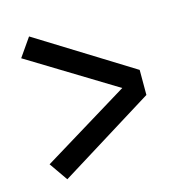

<svg xmlns="http://www.w3.org/2000/svg" viewBox="-85 -688 671 696"><g transform="rotate(-15 250.0 -340.0)"><path d="M84 -72 36 -141 362 -340 36 -539 84 -608 440 -387V-293Z"/></g></svg>

Font: Iosevka Semibold
Style: Regular
Weight: 600
Monospace: yes
Designer: Belleve Invis
Foundry: Belleve Invis
Version: Version 33.2.3; ttfautohint (v1.8.4)